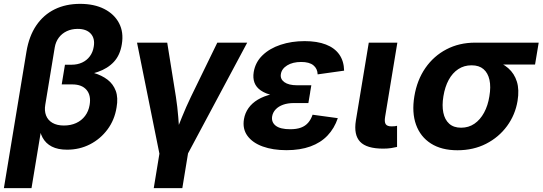

<svg xmlns="http://www.w3.org/2000/svg" viewBox="-38 -757 2772 981"><path d="M-18.1 204.1 97.2 -493.2Q110.4 -572.8 147.5 -627.2Q184.6 -681.6 241.5 -709.5Q298.3 -737.3 371.1 -737.3Q443.4 -737.3 494.6 -711.2Q545.9 -685.1 570.3 -638.7Q594.7 -592.3 584.5 -531.2Q575.7 -475.6 544.2 -441.4Q512.7 -407.2 461.9 -389.6Q411.1 -372.1 344.7 -365.2L350.6 -400.9Q399.9 -396.5 441.2 -384.3Q482.4 -372.1 511.5 -349.9Q540.5 -327.6 553.5 -292.7Q566.4 -257.8 557.6 -208Q547.4 -144 511.2 -95.5Q475.1 -46.9 421.6 -19.5Q368.2 7.8 304.7 7.8Q257.8 7.8 226.8 -8.1Q195.8 -23.9 179.4 -54.2Q163.1 -84.5 161.1 -127.9L178.2 -129.4L123 204.1ZM288.6 -115.7Q323.7 -115.7 351.3 -128.4Q378.9 -141.1 396.7 -164.8Q414.6 -188.5 419.9 -220.7Q428.2 -269.5 404.3 -297.6Q380.4 -325.7 331.5 -325.7H277.3L293.9 -426.3H327.6Q357.4 -426.3 381.3 -437.3Q405.3 -448.2 420.9 -469.2Q436.5 -490.2 440.9 -518.1Q448.2 -560.1 426 -584.7Q403.8 -609.4 358.9 -609.4Q328.1 -609.4 303.2 -597.7Q278.3 -585.9 262.5 -564.7Q246.6 -543.5 241.7 -514.6L193.4 -222.2Q188 -191.4 197.3 -167.2Q206.5 -143.1 229.7 -129.4Q252.9 -115.7 288.6 -115.7Z M777.8 34.7 662.1 -539.1H816.4L860.8 -262.2Q868.7 -210.9 872.8 -158.7Q877 -106.4 880.9 -50.8H848.6Q870.6 -106.4 891.6 -158.4Q912.6 -210.4 937.5 -262.2L1072.3 -539.1H1225.1L918.5 34.7ZM747.6 204.1 781.7 -3.4H927.7L893.6 204.1Z M1425.8 10.3Q1356.4 10.3 1304.4 -8.5Q1252.4 -27.3 1226.3 -63Q1200.2 -98.6 1208.5 -148.4Q1213.9 -179.7 1231.7 -204.8Q1249.5 -230 1279.5 -248Q1309.6 -266.1 1352.1 -275.9Q1394.5 -285.6 1449.2 -285.6H1546.9L1537.6 -230.5H1464.4Q1432.1 -230.5 1408.4 -221.9Q1384.8 -213.4 1370.4 -198Q1356 -182.6 1352.5 -162.6Q1347.7 -132.8 1370.8 -114.7Q1394 -96.7 1444.8 -96.7Q1477.5 -96.7 1499.8 -105Q1522 -113.3 1536.4 -129.9Q1550.8 -146.5 1559.1 -170.9L1688 -153.3Q1670.4 -101.1 1635.5 -64.5Q1600.6 -27.8 1548.1 -8.8Q1495.6 10.3 1425.8 10.3ZM1446.8 -261.2Q1394 -261.2 1356.2 -269.8Q1318.4 -278.3 1294.7 -294.7Q1271 -311 1262.2 -334.7Q1253.4 -358.4 1258.3 -388.7Q1266.6 -439 1303.2 -474.4Q1339.8 -509.8 1395.8 -528.3Q1451.7 -546.9 1518.6 -546.9Q1582.5 -546.9 1627.2 -529.5Q1671.9 -512.2 1695.6 -478.5Q1719.2 -444.8 1720.2 -396L1585 -377Q1584 -406.7 1563 -423.6Q1542 -440.4 1501 -440.4Q1457.5 -440.4 1429.2 -422.9Q1400.9 -405.3 1397 -377.9Q1393.1 -353 1415 -337.2Q1437 -321.3 1480 -321.3H1552.7L1542.5 -261.2Z M1919.9 2.4Q1835.4 2.4 1802 -32.7Q1768.6 -67.9 1780.3 -141.1L1846.2 -539.1H1992.2L1929.7 -160.2Q1925.3 -134.3 1932.6 -122.8Q1939.9 -111.3 1962.9 -111.3Q1973.1 -111.3 1979.5 -112.1Q1985.8 -112.8 1990.7 -114.3V-6.3Q1979.5 -3.4 1961.2 -0.5Q1942.9 2.4 1919.9 2.4Z M2299.3 10.7Q2217.8 10.7 2163.8 -23.7Q2109.9 -58.1 2087.6 -120.1Q2065.4 -182.1 2079.1 -265.1Q2092.8 -348.1 2135.5 -409.7Q2178.2 -471.2 2243.4 -505.1Q2308.6 -539.1 2389.6 -539.1H2714.4L2695.8 -427.2H2462.4L2371.1 -423.3Q2333 -423.3 2303.5 -403.8Q2273.9 -384.3 2254.6 -348.9Q2235.4 -313.5 2227.5 -265.1Q2219.7 -217.8 2227.1 -181.6Q2234.4 -145.5 2257.1 -125Q2279.8 -104.5 2317.9 -104.5Q2356.4 -104.5 2386 -124.8Q2415.5 -145 2435.3 -181.4Q2455.1 -217.8 2462.4 -265.1Q2470.7 -313.5 2462.9 -348.9Q2455.1 -384.3 2432.4 -403.8Q2409.7 -423.3 2371.6 -423.3L2377.9 -462.9Q2435.5 -462.9 2481.7 -449.5Q2527.8 -436 2559.1 -408.4Q2590.3 -380.9 2603 -339.6Q2615.7 -298.3 2606.4 -241.7Q2594.7 -170.4 2552.7 -113Q2510.7 -55.7 2445.8 -22.5Q2380.9 10.7 2299.3 10.7Z"/></svg>

Font: Inter 18pt
Style: Bold Italic
Weight: 700
Italic angle: -9.3988°
Designer: Rasmus Andersson
Foundry: rsms
Version: Version 4.001;git-66647c0bb